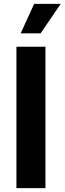

<svg xmlns="http://www.w3.org/2000/svg" viewBox="-20 -968 332 988"><path d="M213.9 -727.5V0H64.5V-727.5ZM86.4 -796.4 155.8 -948.2H292.5L189 -796.4Z"/></svg>

Font: Inter 16pt
Style: Bold
Weight: 700
Version: Version 4.001;git-66647c0bb